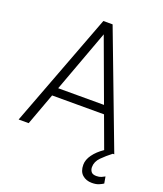

<svg xmlns="http://www.w3.org/2000/svg" viewBox="-163 -816 951 1123"><g transform="rotate(20 312.5 -254.5)"><path d="M15.1 0 283.7 -710.9H341.3L610.4 0H601.1Q567.9 25.4 540.5 53Q513.2 80.6 513.2 114.3Q513.2 130.9 522.2 143.1Q531.2 155.3 555.2 155.3Q572.8 155.3 585.7 149.7Q598.6 144 606.4 139.2L613.8 180.7Q603 188 586.2 195.1Q569.3 202.1 543.5 202.1Q507.8 202.1 484.4 181.4Q460.9 160.6 460.9 119.1Q460.9 87.4 483.9 55.7Q506.8 23.9 546.4 -2.9L474.1 -199.2H150.9L77.6 0ZM169.9 -251H455.1L312.5 -638.2Z"/></g></svg>

Font: Vazirmatn RD UI FD ExtraLight
Style: Regular
Weight: 200
Designer: Saber Rastikerdar
Foundry: Saber Rastikerdar
Version: Version 33.003